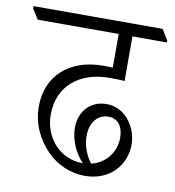

<svg xmlns="http://www.w3.org/2000/svg" viewBox="-102 -687 666 729"><g transform="rotate(10 230.5 -322.5)"><path d="M272 -22C366 -22 427 -88 427 -169C427 -206 414 -239 392 -265C372 -289 342 -305 308 -305C244 -305 204 -258 204 -196C204 -149 225 -102 257 -68H256C168 -68 105 -140 105 -229C105 -339 185 -405 302 -405C325 -405 344 -404 359 -403V-575H492V-582L467 -623H-31V-614L-6 -575H306V-445C294 -446 281 -446 268 -446C141 -446 55 -371 55 -252C55 -185 83 -128 126 -84C165 -44 220 -22 272 -22ZM253 -173C253 -223 280 -259 323 -259C359 -259 380 -231 380 -187C380 -135 346 -85 288 -72C266 -102 253 -137 253 -173Z"/></g></svg>

Font: Noto Serif Devanagari SemiCondensed Light
Style: Regular
Weight: 300
Width: 4
Designer: Universal Thirst, Indian Type Foundry and the Monotype Design Team
Foundry: Monotype Imaging Inc.
Version: Version 2.004